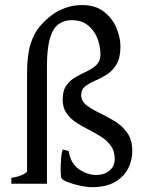

<svg xmlns="http://www.w3.org/2000/svg" viewBox="-20 -736 587 769"><path d="M509.8 -130.9Q509.8 -93.8 492.9 -60.8Q476.1 -27.8 440.4 -7.1Q404.8 13.7 348.1 13.7Q329.1 13.7 302.2 8.1Q275.4 2.4 253.4 -5.9Q231.4 -14.2 226.6 -21.5Q224.1 -24.9 223.4 -41.3Q222.7 -57.6 223.4 -78.1Q224.1 -98.6 226.3 -115.5Q228.5 -132.3 231.9 -137.2L254.9 -131.3Q262.7 -81.1 296.4 -58.1Q330.1 -35.2 365.2 -35.2Q397 -35.2 418.2 -52.5Q439.5 -69.8 439.5 -99.1Q439.5 -130.4 424.3 -151.6Q409.2 -172.9 385.5 -188Q361.8 -203.1 335.2 -216.6Q308.6 -230 284.9 -245.6Q261.2 -261.2 246.1 -283Q231 -304.7 231 -336.9Q231 -373.5 246.3 -394.5Q261.7 -415.5 284.2 -428Q306.6 -440.4 329.1 -450.9Q351.6 -461.4 366.9 -476.6Q382.3 -491.7 382.3 -518.1Q382.3 -551.3 369.9 -582.8Q357.4 -614.3 332 -634.8Q306.6 -655.3 266.6 -655.3Q238.3 -655.3 215.8 -640.1Q193.4 -625 180.7 -584.5Q168 -543.9 168 -467.3V0H25.4V-23.4Q56.2 -28.8 72.3 -37.1Q88.4 -45.4 88.4 -50.8V-441.9Q88.4 -516.1 102.5 -560.1Q116.7 -604 138.7 -629.4Q160.6 -654.8 184.6 -673.3Q209.5 -692.9 241.7 -704.3Q273.9 -715.8 308.1 -715.8Q362.3 -715.8 396.5 -689Q430.7 -662.1 446.5 -623.5Q462.4 -585 462.4 -549.8Q462.4 -504.4 446.5 -478Q430.7 -451.7 407.2 -437Q383.8 -422.4 360.4 -412.4Q336.9 -402.3 321 -390.1Q305.2 -377.9 305.2 -355.5Q305.2 -331.1 325.9 -314.9Q346.7 -298.8 377 -284.4Q407.2 -270 437.7 -251.7Q468.3 -233.4 489 -204.8Q509.8 -176.3 509.8 -130.9Z"/></svg>

Font: Namdhinggo
Style: Regular
Weight: 400
Designer: Victor Gaultney
Foundry: SIL International
Version: Version 3.001